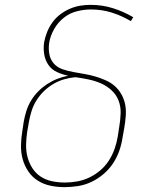

<svg xmlns="http://www.w3.org/2000/svg" viewBox="-20 -763 640 791"><path d="M246 8Q216 8 187.5 2Q159 -4 135.5 -19Q112 -34 96.5 -57Q81 -80 73.5 -107Q66 -134 66.5 -164Q67 -194 72 -223L78 -263Q82 -285 89 -307Q96 -329 108.5 -349.5Q121 -370 138 -387Q155 -404 175 -417Q195 -430 217 -438.5Q239 -447 261 -451Q237 -456 215 -466Q193 -476 179.5 -495.5Q166 -515 162 -540Q158 -565 162 -590Q166 -611 174.5 -632Q183 -653 196.5 -671.5Q210 -690 228.5 -704Q247 -718 268 -727Q289 -736 310.5 -739.5Q332 -743 353 -743Q402 -743 446 -729Q490 -715 529 -692L519 -676Q482 -698 441 -711Q400 -724 354 -724Q326 -724 296.5 -716.5Q267 -709 243 -690Q219 -671 203.5 -644Q188 -617 183 -589Q179 -565 183 -541.5Q187 -518 201.5 -501.5Q216 -485 238.5 -477.5Q261 -470 283.5 -466Q306 -462 329 -458Q352 -454 374 -447.5Q396 -441 417 -431.5Q438 -422 454 -407.5Q470 -393 481 -373Q492 -353 496 -330.5Q500 -308 498 -284Q496 -260 492 -236L485 -197Q481 -169 471.5 -142Q462 -115 446 -90.5Q430 -66 406.5 -46Q383 -26 356.5 -13.5Q330 -1 301.5 3.5Q273 8 246 8ZM247 -11Q272 -11 297.5 -15.5Q323 -20 347.5 -31.5Q372 -43 393 -61Q414 -79 428.5 -101.5Q443 -124 452 -149.5Q461 -175 465 -200L471 -239Q476 -267 477 -295.5Q478 -324 468.5 -348.5Q459 -373 439.5 -391Q420 -409 396 -419.5Q372 -430 345.5 -435.5Q319 -441 291 -445Q268 -443 245 -436.5Q222 -430 200.5 -417.5Q179 -405 161 -387.5Q143 -370 130 -349Q117 -328 110 -305.5Q103 -283 99 -260L92 -220Q88 -194 87.5 -167Q87 -140 93.5 -115.5Q100 -91 113.5 -70Q127 -49 147.5 -35.5Q168 -22 194 -16.5Q220 -11 247 -11Z"/></svg>

Font: Iosevka Thin Extended Oblique
Style: Regular
Weight: 100
Width: 7
Italic angle: -9°
Monospace: yes
Designer: Belleve Invis
Foundry: Belleve Invis
Version: Version 32.5.0; ttfautohint (v1.8.4)